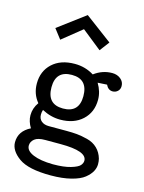

<svg xmlns="http://www.w3.org/2000/svg" viewBox="-141 -860 858 1142"><g transform="rotate(15 287.5 -289.0)"><path d="M30.8 64Q30.8 -4.9 101.1 -40Q78.1 -77.1 78.1 -115.2Q78.1 -158.2 105 -195.8Q65.9 -242.7 65.9 -307.1Q65.9 -383.3 116.9 -430.7Q168 -478 254.9 -478Q319.8 -478 373 -444.8Q423.8 -482.9 483.9 -482.9Q514.6 -482.9 535.9 -465.6Q557.1 -448.2 557.1 -421.9Q557.1 -401.9 543.9 -389.9Q530.8 -377.9 513.2 -377.9Q485.4 -377.9 471.2 -408.2L414.1 -404.8Q442.9 -356.9 442.9 -307.1Q442.9 -230 391.4 -182.4Q339.8 -134.8 254.9 -134.8Q196.8 -134.8 142.1 -164.1Q137.2 -149.9 137.2 -134.8Q137.2 -108.9 154.5 -94.5Q171.9 -80.1 200.2 -80.1H308.1Q346.2 -80.1 373.5 -77.6Q400.9 -75.2 439 -65.7Q477.1 -56.2 502.4 -31.5Q527.8 -6.8 538.1 29.8Q542 44.9 542 63Q542 85.9 530 107.9Q518.1 129.9 491.5 151.4Q464.8 172.9 411.9 186.5Q358.9 200.2 286.1 200.2Q148.9 200.2 89.8 158Q30.8 115.7 30.8 64ZM86.9 -653.8 252.9 -777.8H253.9L419.9 -653.8L375 -594.2L253.9 -690.9H252.9L132.8 -594.2ZM115.2 62Q115.2 94.2 160.2 113Q205.1 131.8 280.8 132.8H283.2Q349.1 132.8 391.1 120.4Q433.1 107.9 445.6 93.5Q458 79.1 458 64Q458 4.9 295.9 4.9H201.2Q156.2 4.9 136.2 21Q115.2 38.1 115.2 62ZM155.8 -308.1Q155.8 -203.1 253.9 -203.1Q353 -203.1 353 -305.2Q353 -410.2 254.9 -410.2Q155.8 -410.2 155.8 -308.1Z"/></g></svg>

Font: CMU Concrete
Style: Bold
Weight: 700
Version: Version 0.7.0